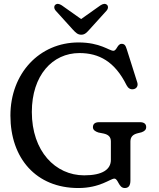

<svg xmlns="http://www.w3.org/2000/svg" viewBox="-20 -930 800 968"><path d="M347.5 -780.5C362 -765 372 -755 389.5 -755C407 -755 416.5 -765 430.5 -780.5L517 -876C527.5 -888 525.5 -900.5 519 -906C510.5 -913 499.5 -911.5 486.5 -903L389 -834L291.5 -903C278.5 -911.5 267.5 -913 259 -906C252.5 -900.5 250.5 -888 261 -876ZM480 -314C459 -314 448.5 -305 448.5 -289C448.5 -275 459.5 -267.5 476 -262L503.5 -256.5C526.5 -251 539 -240 539 -216.5V-124C539 -76 497 -46 404.5 -46C259 -46 140.5 -167.5 140.5 -365.5C140.5 -550 244.5 -662.5 380.5 -662.5C478.5 -662.5 558.5 -620.5 618 -500.5C626 -485 637.5 -478.5 650.5 -480C667.5 -481.5 677.5 -496 672.5 -513L619 -682C613 -702 607 -709 593 -709C571.5 -709 569 -674 551.5 -674C530.5 -674 485.5 -716 376 -716C178.5 -716 32.5 -559.5 32.5 -347.5C32.5 -132.5 161.5 18 375 18C484.5 18 536.5 -29.5 556.5 -29.5C576.5 -29.5 577.5 18 609 18C628 18 637.5 6 637.5 -20V-216.5C637.5 -241 651.5 -252.5 673.5 -258L693.5 -263C708.5 -268.5 717 -275.5 717 -289.5C717 -304.5 707 -314 686 -314Z"/></svg>

Font: dr Title
Style: Regular
Weight: 400
Version: Version 1.000;hotconv 1.0.109;makeotfexe 2.5.65596